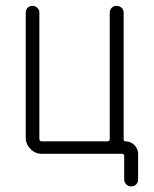

<svg xmlns="http://www.w3.org/2000/svg" viewBox="-20 -540 540 674"><path d="M127 0Q103.5 0 86.9 -17.1Q70.3 -34.2 70.3 -56.6V-496.1Q70.3 -505.9 77.1 -512.7Q84 -519.5 93.8 -519.5Q103.5 -519.5 110.8 -512.7Q118.2 -505.9 118.2 -496.1V-51.8Q118.2 -43.9 127 -43.9H356.4Q365.2 -43.9 365.2 -51.8V-495.1Q365.2 -505.9 372.1 -512.7Q378.9 -519.5 388.7 -519.5Q399.4 -519.5 406.7 -512.7Q414.1 -505.9 414.1 -495.1V-49.8Q414.1 -43.9 420.9 -43.9Q438.5 -43.9 451.7 -30.8Q464.8 -17.6 464.8 0V89.8Q464.8 99.6 458.5 106.9Q452.1 114.3 440.9 114.3Q429.7 114.3 422.9 106.9Q416 99.6 416 89.8V8.8Q416 0 408.2 0Z"/></svg>

Font: Rounded Mgen+ 1m light
Style: Regular
Weight: 200
Designer: [Source Han Sans]
Ryoko NISHIZUKA  (kana & ideographs); Paul D. Hunt (Latin, Greek & Cyrillic); Wenlong ZHANG  (bopomofo
Version: Version 1.059.20150602